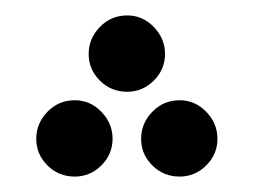

<svg xmlns="http://www.w3.org/2000/svg" viewBox="-20 -225 329 249"><path d="M145 -106Q124 -106 109.5 -120.5Q95 -135 95 -155Q95 -175 109.5 -190Q124 -205 145 -205Q165 -205 179.5 -190Q194 -175 194 -155Q194 -135 179.5 -120.5Q165 -106 145 -106ZM77 4Q56 4 41.5 -10.5Q27 -25 27 -45Q27 -65 41.5 -80Q56 -95 77 -95Q97 -95 111.5 -80Q126 -65 126 -45Q126 -25 111.5 -10.5Q97 4 77 4ZM213 4Q192 4 177.5 -10.5Q163 -25 163 -45Q163 -65 177.5 -80Q192 -95 213 -95Q233 -95 247.5 -80Q262 -65 262 -45Q262 -25 247.5 -10.5Q233 4 213 4Z"/></svg>

Font: Noto IKEA Arabic
Style: Regular
Weight: 400
Designer: Monotype Design Team
Foundry: Monotype Imaging Inc.
Version: Version 1.200